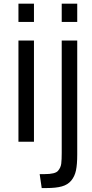

<svg xmlns="http://www.w3.org/2000/svg" viewBox="-20 -750 485 1016"><path d="M77.6 0ZM77.6 -633.8V-730.5H159.7V-633.8ZM77.6 0V-535.6H159.7V0ZM306.6 -633.8V-730.5H388.7V-633.8ZM200.7 245.1 189.9 171.4H215.3Q272.5 171.4 287.1 153.8Q301.8 136.7 304.2 115.2Q306.6 93.8 306.6 59.1V-535.6H388.7V67.9Q388.7 119.6 382.1 151.4Q375.5 183.1 357.2 205.3Q338.9 227.5 307.6 236.3Q276.4 245.1 226.1 245.1Z"/></svg>

Font: Oxygen
Style: Normal
Weight: 400
Designer: Vernon Adams
Foundry: Vernon Adams
Version: Version Release 0.2.2 webfont; ttfautohint (v0.8.52-bc40) -l